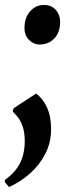

<svg xmlns="http://www.w3.org/2000/svg" viewBox="-40 -509 280 776"><path d="M-3.5 247 -20.5 227V218.5Q11.5 195.5 29.2 169.8Q47 144 53.5 116.8Q60 89.5 60 62.5Q60 28 52.5 5Q45 -18 33.8 -33Q22.5 -48 11.5 -58L15 -71.5L106 -131Q133.5 -110.5 150 -74.5Q166.5 -38.5 166.5 13.5Q166.5 66.5 143.5 111.8Q120.5 157 81.8 191.5Q43 226 -3.5 247ZM59 -397Q59 -437.5 81.8 -463.2Q104.5 -489 137 -489Q168 -489 185.5 -469Q203 -449 203 -421.5Q203 -377.5 179.2 -353.2Q155.5 -329 119.5 -329Q96 -329 77.2 -347.8Q58.5 -366.5 59 -397Z"/></svg>

Font: Merriweather 120pt Black
Style: Italic
Weight: 900
Italic angle: -7.8°
Version: Version 2.101